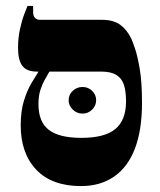

<svg xmlns="http://www.w3.org/2000/svg" viewBox="-20 -617 541 649"><path d="M254 12Q155 12 102.5 -43.5Q50 -99 50 -193Q50 -242 61 -277Q72 -312 86 -335.5Q100 -359 109 -373V-407H147V-375Q141 -364 132 -348.5Q123 -333 116.5 -313Q110 -293 110 -265Q110 -205 145 -178Q180 -151 255 -151Q334 -151 370 -181Q406 -211 406 -274Q406 -308 399 -330Q392 -352 373.5 -363.5Q355 -375 323 -375H105Q70 -375 55.5 -394.5Q41 -414 41 -455Q41 -489 47.5 -518.5Q54 -548 62 -569Q70 -590 73 -597H92V-575Q92 -564 98 -557Q104 -550 115 -550H325Q363 -550 386 -533.5Q409 -517 424 -486Q427 -480 436 -454Q445 -428 452.5 -383Q460 -338 460 -270Q460 -177 436 -114.5Q412 -52 365.5 -20Q319 12 254 12ZM259 -233Q240 -233 226 -246.5Q212 -260 212 -278Q212 -297 226 -310Q240 -323 259 -323Q278 -323 291.5 -310Q305 -297 305 -278Q305 -260 291.5 -246.5Q278 -233 259 -233Z"/></svg>

Font: Frank Ruhl Libre ExtraBold
Style: Regular
Weight: 800
Designer: Yanek Iontef
Foundry: Fontef
Version: Version 6.003;gftools[0.9.30]